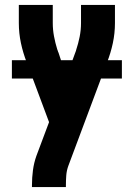

<svg xmlns="http://www.w3.org/2000/svg" viewBox="-20 -540 540 775"><path d="M109 215V208Q109 177 113 147Q117 117 127 89L178 -47L88 -288Q73 -326 64.5 -366Q56 -406 56 -447V-520H193V-447Q193 -420 198 -393.5Q203 -367 211 -341Q212 -339 212.5 -337Q213 -335 214 -333V-332Q215 -331 215.5 -329Q216 -327 217 -325L248 -230L284 -328Q285 -330 285.5 -332Q286 -334 287 -336V-337Q296 -364 301.5 -391.5Q307 -419 307 -447V-520H444V-447Q444 -406 435.5 -366Q427 -326 412 -288L256 129Q249 148 247.5 168Q246 188 246 208V215ZM28 -223V-297H472V-223Z"/></svg>

Font: Iosevka Curly Heavy
Style: Regular
Weight: 900
Monospace: yes
Designer: Belleve Invis
Foundry: Belleve Invis
Version: Version 22.1.2; ttfautohint (v1.8.4)